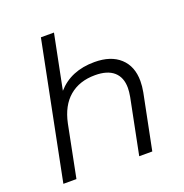

<svg xmlns="http://www.w3.org/2000/svg" viewBox="-132 -861 941 980"><g transform="rotate(-20 338.5 -371.0)"><path d="M596 -359Q596 -331 590 -299L530 0H459L519 -300Q524 -328 524 -348Q524 -405 489.5 -435.5Q455 -466 388 -466Q303 -466 248 -419.5Q193 -373 174 -282L118 0H47L195 -742H266L207 -447Q280 -530 408 -530Q497 -530 546.5 -484.5Q596 -439 596 -359Z"/></g></svg>

Font: Montserrat Alternates
Style: Italic
Weight: 400
Italic angle: -11.3°
Designer: Julieta Ulanovsky
Foundry: Julieta Ulanovsky
Version: Version 7.200